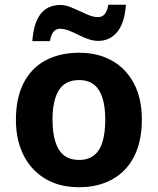

<svg xmlns="http://www.w3.org/2000/svg" viewBox="-20 -778 665 808"><path d="M577 -274Q577 -206 558.5 -153Q540 -100 505.5 -64Q471 -28 422 -9Q373 10 311 10Q253 10 205 -9Q157 -28 122 -64Q87 -100 67 -153Q47 -206 47 -274Q47 -365 79 -428Q111 -491 171 -523.5Q231 -556 314 -556Q391 -556 450 -523.5Q509 -491 543 -428Q577 -365 577 -274ZM201 -274Q201 -221 212.5 -183Q224 -145 248.5 -125Q273 -105 313 -105Q352 -105 376.5 -125Q401 -145 412 -183Q423 -221 423 -274Q423 -328 411.5 -365Q400 -402 376 -421.5Q352 -441 312 -441Q254 -441 227.5 -398Q201 -355 201 -274ZM116 -605Q119 -645 128 -673.5Q137 -702 152 -720.5Q167 -739 187.5 -748Q208 -757 234 -757Q254 -757 274.5 -749Q295 -741 316 -731Q337 -721 356 -713.5Q375 -706 393 -706Q408 -706 419 -716.5Q430 -727 436 -758H510Q504 -680 473 -643Q442 -606 394 -606Q373 -606 351.5 -613.5Q330 -621 309.5 -631.5Q289 -642 269.5 -649.5Q250 -657 232 -657Q218 -657 207 -646.5Q196 -636 190 -605Z"/></svg>

Font: Noto Sans Khmer
Style: Bold
Weight: 700
Version: Version 2.003